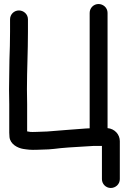

<svg xmlns="http://www.w3.org/2000/svg" viewBox="-20 -737 640 955"><path d="M515 -99.7V-673C515 -699 493 -717 470 -717C445.7 -717 426 -697.3 426 -673V-98.8C420.9 -98.6 414.7 -98.3 408.5 -98C343.4 -93.9 280.2 -87.6 215.6 -83L162.1 -81C146.6 -80.4 135.9 -80.4 131.6 -80.8C125.8 -81.8 120 -82.6 115 -83.5V-219C115 -241.6 114.7 -264.3 114 -293.3C114.1 -393.4 119 -477.6 119 -578V-641C119 -667 97 -685 74 -685C49.7 -685 30 -665.3 30 -641V-578C30 -530.2 28.6 -485 27 -441.5C27 -401.5 25 -337.6 25 -291.7C25.7 -264.6 26 -240.9 26 -219V-77C26 -69.5 26.4 -62.2 27.2 -55.2C31.2 -19 68.2 -1 94.9 3.7C119.3 7.4 131.9 9.2 164.9 8L221.3 6C241.7 4.5 259.2 2.7 281.9 -0.2C333.7 -5.3 388.6 -6.9 443 -11H487V154C487 178.3 506.7 198 531 198C554 198 576 180 576 154V-35C576 -68 550.5 -96.7 515 -99.7Z"/></svg>

Font: Just Breathe
Style: Bd
Weight: 400
Foundry: Cannot Into Space Fonts
Version: Version 0.72